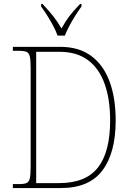

<svg xmlns="http://www.w3.org/2000/svg" viewBox="-20 -951 660 971"><path d="M45 0V-20H77Q102 -20 114.5 -25.5Q127 -31 131 -50Q135 -69 135 -109V-607Q135 -646 131 -664.5Q127 -683 114.5 -688.5Q102 -694 77 -694H45V-714H286Q378 -714 440 -669Q502 -624 533.5 -540.5Q565 -457 565 -342Q565 -178 498 -89Q431 0 288 0ZM279 -25Q414 -25 475.5 -104Q537 -183 537 -342Q537 -448 509.5 -526Q482 -604 425.5 -646.5Q369 -689 280 -689H163V-25ZM271 -771Q263 -794 249 -820.5Q235 -847 218.5 -873Q202 -899 188 -918V-931H195Q228 -896 249 -869.5Q270 -843 291 -807Q311 -843 331 -869.5Q351 -896 385 -931H392V-918Q378 -899 361.5 -873Q345 -847 331 -820.5Q317 -794 308 -771Z"/></svg>

Font: Noto Serif Hebrew SemiCondensed Thin
Style: Regular
Weight: 100
Width: 4
Designer: Monotype Design Team
Foundry: Monotype Imaging Inc.
Version: Version 2.004; ttfautohint (v1.8.4.7-5d5b)